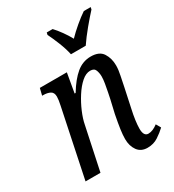

<svg xmlns="http://www.w3.org/2000/svg" viewBox="-186 -873 900 991"><g transform="rotate(-30 264.0 -378.0)"><path d="M401 10Q362 10 342 -18Q322 -46 322 -87Q322 -111 326.5 -143Q331 -175 341 -226L359 -304Q362 -318 366.5 -340.5Q371 -363 375 -386.5Q379 -410 379 -428Q379 -447 372.5 -465Q366 -483 342 -483Q316 -483 290 -460Q264 -437 241 -401Q218 -365 201.5 -326Q185 -287 179 -255L125 0H36L120 -403Q127 -435 127 -453Q127 -478 110.5 -486.5Q94 -495 70 -495H63L73 -536H234L214 -421H220Q257 -482 295 -513.5Q333 -545 381 -545Q432 -545 452 -513.5Q472 -482 472 -440Q472 -414 465 -382Q458 -350 453 -323L428 -206Q421 -175 417 -146Q413 -117 413 -96Q413 -51 441 -51Q467 -51 497 -74L513 -46Q492 -26 464.5 -8Q437 10 401 10ZM299 -606Q291 -643 274.5 -684Q258 -725 244 -753L247 -766H282Q300 -747 319 -720.5Q338 -694 352 -668Q377 -694 409 -721Q441 -748 468 -766H509L506 -753Q480 -725 446 -684Q412 -643 387 -606Z"/></g></svg>

Font: Noto Serif Condensed
Style: Italic
Weight: 400
Width: 3
Italic angle: -12°
Designer: Monotype Design Team
Foundry: Monotype Imaging Inc.
Version: Version 2.014; ttfautohint (v1.8.4.7-5d5b)